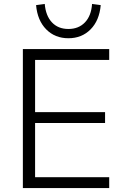

<svg xmlns="http://www.w3.org/2000/svg" viewBox="-20 -954 630 974"><path d="M96 0V-705H534V-650H158V-385H513V-330H158V-55H534V0ZM327 -760Q259 -760 214.5 -805Q170 -850 163 -928L207 -934Q212 -874 243.5 -840.5Q275 -807 327 -807Q379 -807 411 -840.5Q443 -874 447 -934L491 -928Q484 -850 439.5 -805Q395 -760 327 -760Z"/></svg>

Font: Nunito Sans 11pt Light
Style: Regular
Weight: 300
Version: Version 3.101;gftools[0.9.27]